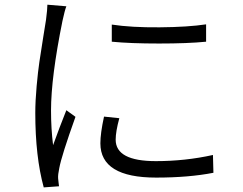

<svg xmlns="http://www.w3.org/2000/svg" viewBox="-20 -774 1040 821"><path d="M458 -595.7V-668.9Q541 -656.2 662.6 -657.2Q784.2 -658.2 861.3 -669.9V-595.7Q783.2 -587.9 660.2 -587.9Q537.1 -587.9 458 -595.7ZM424.8 -275.4 490.2 -268.6Q474.6 -210.9 474.6 -176.8Q474.6 -85 646.5 -85Q771.5 -85 890.6 -111.3L892.6 -35.2Q787.1 -14.6 647.5 -14.6Q409.2 -14.6 409.2 -161.1Q409.2 -204.1 424.8 -275.4ZM182.6 -753.9 263.7 -747.1Q256.8 -729.5 247.1 -684.6Q198.2 -443.4 198.2 -301.8Q198.2 -222.7 207 -153.3Q234.4 -229.5 263.7 -302.7L302.7 -274.4Q243.2 -108.4 233.4 -54.7Q227.5 -27.3 228.5 -11.7Q228.5 -5.9 230.5 7.3Q232.4 20.5 232.4 22.5L167 27.3Q130.9 -104.5 130.9 -291Q130.9 -341.8 136.7 -406.2Q142.6 -470.7 148.4 -509.3Q154.3 -547.9 165 -616.2Q175.8 -684.6 176.8 -689.5Q182.6 -734.4 182.6 -753.9Z"/></svg>

Font: Gen Shin Gothic Monospace Normal
Style: Regular
Weight: 350
Designer: [Source Han Sans]
Ryoko NISHIZUKA  (kana & ideographs); Paul D. Hunt (Latin, Greek & Cyrillic); Wenlong ZHANG  (bopomofo
Version: Version 1.002.20150607